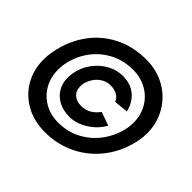

<svg xmlns="http://www.w3.org/2000/svg" viewBox="-140 -714 880 880"><g transform="rotate(45 300.0 -274.0)"><path d="M345 -555.5Q414.5 -555.5 469.8 -523.8Q525 -492 556 -437.8Q587 -383.5 587 -319.5Q587 -294.5 583 -274Q568 -191 521.5 -126.8Q475 -62.5 404.8 -26.8Q334.5 9 251 9Q180.5 9 126 -21.5Q71.5 -52 41.5 -104.5Q11.5 -157 11.5 -222Q11.5 -249 16.5 -274Q31.5 -357.5 76.2 -421.2Q121 -485 190 -520.2Q259 -555.5 345 -555.5ZM91.5 -237Q91.5 -188.5 113.2 -149.2Q135 -110 174.2 -87.5Q213.5 -65 263.5 -65Q326 -65 377.2 -93.2Q428.5 -121.5 461.5 -169Q494.5 -216.5 505.5 -274Q508.5 -292 508.5 -309Q508.5 -357.5 486 -396.5Q463.5 -435.5 424 -457.5Q384.5 -479.5 335.5 -479.5Q273 -479.5 222 -452.2Q171 -425 138 -378.2Q105 -331.5 94.5 -273.5Q91.5 -255 91.5 -237ZM322.5 -426.5Q374 -426.5 407 -398Q440 -369.5 450 -324L381.5 -317Q374 -336 355.8 -346Q337.5 -356 314 -356Q289.5 -356 269.8 -344.2Q250 -332.5 237 -313.5Q224 -294.5 219 -273Q217.5 -263.5 217.5 -255Q217.5 -225.5 235.8 -209.5Q254 -193.5 281.5 -193.5Q312 -193.5 333.2 -206.2Q354.5 -219 370 -241L436 -217.5Q411.5 -174 368.2 -147Q325 -120 280.5 -120Q241 -120 211 -135.8Q181 -151.5 164.8 -179.2Q148.5 -207 148.5 -242.5Q148.5 -254 151 -270Q157.5 -312.5 182.8 -348.5Q208 -384.5 245 -405.5Q282 -426.5 322.5 -426.5Z"/></g></svg>

Font: JuliaMono ExtraBoldItalic
Style: Regular
Weight: 800
Italic angle: -9°
Monospace: yes
Designer: cormullion
Foundry: corm
Version: Version 0.049; ttfautohint (v1.8.4)